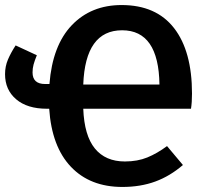

<svg xmlns="http://www.w3.org/2000/svg" viewBox="-23 -726 814 761"><path d="M734 -295H307Q311 -189 353 -137.5Q395 -86 472 -86Q522 -86 561 -102Q600 -118 639 -147L702 -72Q651 -28 592.5 -6.5Q534 15 462 15Q334 15 258 -65Q182 -145 172 -295H163Q85 -295 41 -332.5Q-3 -370 -3 -432Q-3 -463 8.5 -490Q20 -517 39 -546L123 -507Q114 -485 110 -470Q106 -455 106 -439Q106 -393 156 -393H173Q185 -546 261.5 -626Q338 -706 459 -706Q596 -706 667 -614.5Q738 -523 738 -355Q738 -320 734 -295ZM609 -391Q606 -606 461 -606Q315 -606 307 -391Z"/></svg>

Font: Fira Sans Medium
Style: Regular
Weight: 500
Designer: bBox Type GmbH & Carrois Corporate GbR & Edenspiekermann AG
Foundry: bBox Type GmbH & Carrois Corporate GbR & Edenspiekermann AG
Version: Version 4.301